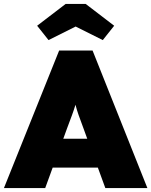

<svg xmlns="http://www.w3.org/2000/svg" viewBox="-40 -957 770 977"><path d="M-20 0 261 -700H431L710 0H496L458 -104H228L190 0ZM302 -306 282 -251H404L384 -306Q369 -346 360 -371.5Q351 -397 344 -424Q336 -397 326.5 -371.5Q317 -346 302 -306ZM207 -753 149 -826 294 -937H396L541 -826L483 -753L345 -822Z"/></svg>

Font: Lexend Black
Style: Regular
Weight: 900
Designer: Bonnie Shaver-Troup, Thomas Jockin
Foundry: Lexend
Version: Version 1.007; ttfautohint (v1.8.3)